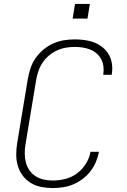

<svg xmlns="http://www.w3.org/2000/svg" viewBox="-20 -942 640 970"><path d="M247 8Q217 8 188.5 2.5Q160 -3 136 -17.5Q112 -32 95 -54.5Q78 -77 70 -104Q62 -131 62 -160.5Q62 -190 67 -220L121 -546Q126 -573 135 -599.5Q144 -626 160.5 -649.5Q177 -673 200 -692Q223 -711 249 -722.5Q275 -734 302.5 -738.5Q330 -743 357 -743Q383 -743 408.5 -739.5Q434 -736 457 -727Q480 -718 499 -702.5Q518 -687 530 -666Q542 -645 545.5 -619.5Q549 -594 545 -568Q544 -567 544 -566Q544 -565 544 -564H501Q502 -565 502 -565.5Q502 -566 502 -567Q505 -587 502.5 -607Q500 -627 491 -643.5Q482 -660 467.5 -672.5Q453 -685 435 -692Q417 -699 397 -702Q377 -705 357 -705Q335 -705 312 -701Q289 -697 267.5 -687Q246 -677 227.5 -661.5Q209 -646 195.5 -626Q182 -606 174.5 -584Q167 -562 163 -540L109 -214Q105 -190 105 -167Q105 -144 110.5 -122Q116 -100 128.5 -82Q141 -64 159.5 -52Q178 -40 201 -35Q224 -30 247 -30Q278 -30 310 -38Q342 -46 369 -66Q396 -86 414 -115Q432 -144 437 -175H480Q475 -149 464.5 -124Q454 -99 437 -77Q420 -55 397.5 -38Q375 -21 350 -10.5Q325 0 299 4Q273 8 247 8ZM347 -848 359 -922H434L422 -848Z"/></svg>

Font: Iosevka SS04 XLt Ex Obl
Style: Regular
Weight: 200
Width: 7
Italic angle: -9°
Monospace: yes
Designer: Belleve Invis
Foundry: Belleve Invis
Version: Version 19.0.0; ttfautohint (v1.8.4)